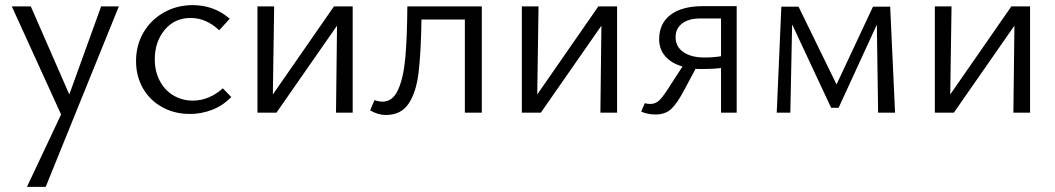

<svg xmlns="http://www.w3.org/2000/svg" viewBox="-20 -439 4110 748"><path d="M443 -414 158 289H85L218 7L26 -414H100L250 -71L374 -414Z M510 -201Q510 -263 539 -312.5Q568 -362 618.5 -390.5Q669 -419 731 -419Q814 -419 875 -366L834 -321Q783 -369 723 -369Q660 -369 621.5 -322.5Q583 -276 583 -208Q583 -161 602.5 -124Q622 -87 656 -67Q690 -47 732 -47Q763 -47 793 -59.5Q823 -72 848 -95L881 -61Q848 -27 806 -11Q764 5 720 5Q660 5 612 -21.5Q564 -48 537 -95Q510 -142 510 -201Z M1354 0H1289L1293 -339L1057 0H983V-414H1048L1043 -71L1281 -414H1354Z M1857 0H1791V-363H1622Q1620 -232 1610.5 -155Q1601 -78 1571.5 -34.5Q1542 9 1483 9Q1453 9 1422 -9L1439 -49Q1456 -43 1470 -43Q1510 -43 1531 -89.5Q1552 -136 1559 -213.5Q1566 -291 1567 -414H1857Z M2384 0H2319L2323 -339L2087 0H2013V-414H2078L2073 -71L2311 -414H2384Z M2850 -415V0H2789V-174Q2756 -170 2714 -170Q2698 -170 2690 -171L2646 -89Q2618 -36 2595 -14.5Q2572 7 2534 7Q2504 7 2478 -4L2492 -37Q2502 -34 2514 -34Q2535 -34 2551 -50.5Q2567 -67 2596 -114L2639 -180Q2596 -192 2572 -219.5Q2548 -247 2548 -286Q2548 -348 2592.5 -381.5Q2637 -415 2718 -415ZM2789 -220V-367H2708Q2663 -367 2637.5 -347.5Q2612 -328 2612 -294Q2612 -257 2642.5 -236Q2673 -215 2724 -215Q2761 -215 2789 -220Z M3401 0 3396 -343 3247 -19H3218L3066 -344L3059 0H3006L3024 -413H3091L3239 -110L3381 -413H3448L3467 0Z M3993 0H3928L3932 -339L3696 0H3622V-414H3687L3682 -71L3920 -414H3993Z"/></svg>

Font: Ysabeau
Style: Regular
Weight: 400
Designer: Christian Thalmann (Catharsis Fonts)
Version: Version 0.003